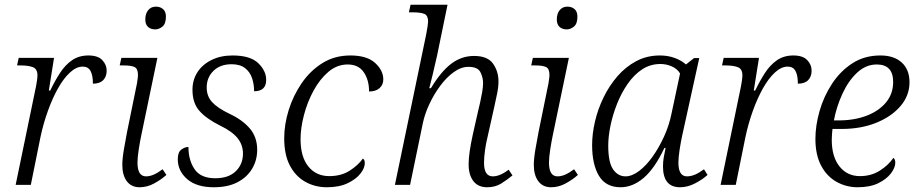

<svg xmlns="http://www.w3.org/2000/svg" viewBox="-20 -780 3883 810"><path d="M132 -416Q134 -427 136 -440Q138 -453 138 -462Q138 -489 119 -496.5Q100 -504 66 -504H52L59 -536H208L186 -398H192Q211 -438 233 -472Q255 -506 284 -526Q313 -546 353 -546Q393 -546 411.5 -526.5Q430 -507 430 -482Q430 -457 415.5 -442Q401 -427 372 -427Q372 -462 362 -480.5Q352 -499 329 -499Q302 -499 275 -474Q248 -449 224.5 -407Q201 -365 182 -312Q163 -259 151 -203L110 0H46Z M635 -656Q616 -656 604.5 -666.5Q593 -677 593 -698Q593 -722 605 -737Q617 -752 638 -752Q656 -752 668 -741.5Q680 -731 680 -710Q680 -680 665.5 -668Q651 -656 635 -656ZM569 10Q534 10 515 -15.5Q496 -41 496 -84Q496 -111 503 -151.5Q510 -192 516 -223L558 -429Q559 -437 560.5 -446.5Q562 -456 562 -464Q562 -490 548 -497Q534 -504 501 -504H485L492 -536H644L576 -209Q571 -186 565.5 -151Q560 -116 560 -94Q560 -36 596 -36Q612 -36 629 -43.5Q646 -51 666 -66L682 -42Q661 -23 631 -6.5Q601 10 569 10Z M882 10Q809 10 769.5 -24.5Q730 -59 730 -108Q730 -138 745 -149Q760 -160 775 -160Q775 -104 801 -66Q827 -28 888 -28Q944 -28 974.5 -57.5Q1005 -87 1005 -132Q1005 -169 982 -197.5Q959 -226 907 -251Q851 -279 821.5 -312Q792 -345 792 -401Q792 -443 813 -475.5Q834 -508 872.5 -527Q911 -546 961 -546Q1036 -546 1069.5 -513.5Q1103 -481 1103 -443Q1103 -395 1052 -395Q1052 -424 1043.5 -450Q1035 -476 1014 -492.5Q993 -509 957 -509Q909 -509 880.5 -481Q852 -453 852 -411Q852 -374 875 -349Q898 -324 948 -300Q1002 -275 1033.5 -238.5Q1065 -202 1065 -148Q1065 -104 1043.5 -68Q1022 -32 981.5 -11Q941 10 882 10Z M1359 10Q1309 10 1268 -13Q1227 -36 1203 -81.5Q1179 -127 1179 -197Q1179 -255 1198 -316Q1217 -377 1253 -429.5Q1289 -482 1340.5 -514Q1392 -546 1458 -546Q1528 -546 1562.5 -514.5Q1597 -483 1597 -445Q1597 -422 1581 -408Q1565 -394 1537 -394Q1537 -443 1514.5 -475.5Q1492 -508 1447 -508Q1402 -508 1365.5 -477Q1329 -446 1302.5 -397Q1276 -348 1262 -293.5Q1248 -239 1248 -193Q1248 -118 1281 -77.5Q1314 -37 1369 -37Q1419 -37 1454.5 -59.5Q1490 -82 1511 -111Q1519 -106 1519 -92Q1519 -71 1500.5 -47.5Q1482 -24 1446.5 -7Q1411 10 1359 10Z M2035 10Q1997 10 1977 -16Q1957 -42 1957 -87Q1957 -110 1961.5 -141.5Q1966 -173 1975 -214L1998 -316Q2001 -327 2005.5 -347.5Q2010 -368 2014 -390.5Q2018 -413 2018 -429Q2018 -454 2006.5 -476Q1995 -498 1956 -498Q1925 -498 1894 -475.5Q1863 -453 1836.5 -417Q1810 -381 1791 -340Q1772 -299 1764 -261L1710 0H1646L1778 -635Q1782 -655 1784 -669.5Q1786 -684 1786 -689Q1786 -714 1771 -721Q1756 -728 1719 -728H1705L1712 -760H1868L1824 -546Q1815 -506 1806 -468Q1797 -430 1791 -408H1798Q1840 -478 1883.5 -511Q1927 -544 1980 -544Q2037 -544 2060 -511.5Q2083 -479 2083 -436Q2083 -412 2076.5 -382Q2070 -352 2065 -328L2037 -203Q2030 -175 2026 -145.5Q2022 -116 2022 -93Q2022 -36 2059 -36Q2089 -36 2126 -64L2142 -40Q2119 -21 2094 -5.5Q2069 10 2035 10Z M2371 -656Q2352 -656 2340.5 -666.5Q2329 -677 2329 -698Q2329 -722 2341 -737Q2353 -752 2374 -752Q2392 -752 2404 -741.5Q2416 -731 2416 -710Q2416 -680 2401.5 -668Q2387 -656 2371 -656ZM2305 10Q2270 10 2251 -15.5Q2232 -41 2232 -84Q2232 -111 2239 -151.5Q2246 -192 2252 -223L2294 -429Q2295 -437 2296.5 -446.5Q2298 -456 2298 -464Q2298 -490 2284 -497Q2270 -504 2237 -504H2221L2228 -536H2380L2312 -209Q2307 -186 2301.5 -151Q2296 -116 2296 -94Q2296 -36 2332 -36Q2348 -36 2365 -43.5Q2382 -51 2402 -66L2418 -42Q2397 -23 2367 -6.5Q2337 10 2305 10Z M2598 10Q2536 10 2507 -38Q2478 -86 2478 -168Q2478 -215 2490 -267Q2502 -319 2526 -368.5Q2550 -418 2584.5 -458Q2619 -498 2664 -522Q2709 -546 2764 -546Q2798 -546 2826.5 -535.5Q2855 -525 2874 -508L2908 -535H2930L2858 -208Q2853 -186 2847.5 -151Q2842 -116 2842 -94Q2842 -36 2878 -36Q2895 -36 2912.5 -43.5Q2930 -51 2950 -66L2965 -42Q2944 -23 2912.5 -6.5Q2881 10 2849 10Q2777 10 2777 -78Q2777 -97 2780 -115Q2783 -133 2788 -156H2783Q2742 -69 2695.5 -29.5Q2649 10 2598 10ZM2619 -36Q2646 -36 2676 -58.5Q2706 -81 2733 -119Q2760 -157 2781.5 -204Q2803 -251 2813 -301L2849 -470Q2837 -490 2814 -500Q2791 -510 2766 -510Q2723 -510 2688.5 -487Q2654 -464 2627.5 -425.5Q2601 -387 2583 -341.5Q2565 -296 2555.5 -250Q2546 -204 2546 -166Q2546 -95 2566.5 -65.5Q2587 -36 2619 -36Z M3106 -416Q3108 -427 3110 -440Q3112 -453 3112 -462Q3112 -489 3093 -496.5Q3074 -504 3040 -504H3026L3033 -536H3182L3160 -398H3166Q3185 -438 3207 -472Q3229 -506 3258 -526Q3287 -546 3327 -546Q3367 -546 3385.5 -526.5Q3404 -507 3404 -482Q3404 -457 3389.5 -442Q3375 -427 3346 -427Q3346 -462 3336 -480.5Q3326 -499 3303 -499Q3276 -499 3249 -474Q3222 -449 3198.5 -407Q3175 -365 3156 -312Q3137 -259 3125 -203L3084 0H3020Z M3598 10Q3550 10 3509 -13Q3468 -36 3444 -81.5Q3420 -127 3420 -194Q3420 -250 3437.5 -311.5Q3455 -373 3490 -426.5Q3525 -480 3576 -513Q3627 -546 3694 -546Q3752 -546 3784.5 -516Q3817 -486 3817 -433Q3817 -377 3779 -332.5Q3741 -288 3676.5 -262Q3612 -236 3531 -236H3492Q3491 -227 3490 -214Q3489 -201 3489 -190Q3489 -119 3521.5 -78Q3554 -37 3608 -37Q3655 -37 3691.5 -60Q3728 -83 3749 -114Q3757 -108 3757 -94Q3757 -73 3739 -49Q3721 -25 3686 -7.5Q3651 10 3598 10ZM3518 -272Q3583 -272 3635 -291.5Q3687 -311 3717.5 -347.5Q3748 -384 3748 -434Q3748 -508 3679 -508Q3633 -508 3596 -473.5Q3559 -439 3534 -384.5Q3509 -330 3498 -272Z"/></svg>

Font: Noto Serif Light
Style: Italic
Weight: 300
Italic angle: -12°
Designer: Monotype Design Team
Foundry: Monotype Imaging Inc.
Version: Version 2.013